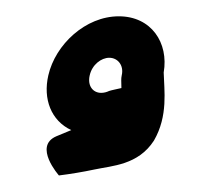

<svg xmlns="http://www.w3.org/2000/svg" viewBox="-20 -137 245 232"><path d="M126.7 -30.6C126.7 -30.6 112.8 -27.6 111.9 -27.1C108.7 -25.6 105.5 -24.8 102.2 -24.8C92.5 -24.8 85.4 -33.1 88.4 -46C91.3 -58.9 102.4 -67.2 112 -67.2C122.4 -67.2 129.9 -57.9 127.1 -46C126.7 -44.1 126.4 -41.6 126.5 -40.1C126.5 -37 126.6 -33.9 126.7 -30.6ZM38.4 -46C31.8 -17.4 41.7 8.8 66.1 20.2C62.5 21.7 54.6 24.9 48 27.7C20 39.8 51.2 75 51.2 75C64.7 73.3 79.7 70.9 94.2 67.8C115.5 63.2 146.9 62.5 166 32.9C183.4 2.9 178.3 -28.2 177.8 -49.4C184 -85.3 162.8 -117.3 123.6 -117.3C83.2 -117.3 46.9 -83.1 38.4 -46Z"/></svg>

Font: Hi.
Style: Regular
Weight: 400
Designer: Mew Too, Robert Jablonski
Foundry: Cannot Into Space Fonts
Version: Version 1.996